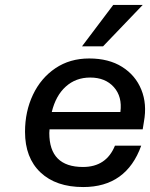

<svg xmlns="http://www.w3.org/2000/svg" viewBox="-20 -746 606 775"><path d="M556 -726 396 -559H311L437 -726ZM81 -214Q81 -296 113 -363.5Q145 -431 203.5 -470.5Q262 -510 340 -510Q419 -510 473 -476Q527 -442 550.5 -384Q574 -326 561 -255L556 -224H180Q179 -217 179 -209Q179 -72 315 -72Q409 -72 444 -158H550Q490 9 316 9Q206 9 143.5 -50Q81 -109 81 -214ZM344 -433Q286 -433 245.5 -396.5Q205 -360 189 -294H466Q474 -356 439.5 -394.5Q405 -433 344 -433Z"/></svg>

Font: Overused Grotesk Medium
Style: Italic
Weight: 500
Italic angle: -10°
Version: Version 0.003